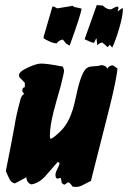

<svg xmlns="http://www.w3.org/2000/svg" viewBox="-20 -714 505 758"><path d="M68 -357Q68 -368 78 -370V-387L57 -409Q55 -413 55 -417Q55 -432 92 -448Q124 -463 142 -463Q168 -463 228 -451Q233 -437 233 -437Q233 -426 219 -372Q205 -324 192 -275Q177 -217 177 -177Q177 -166 181 -166Q187 -166 219 -196Q260 -235 278 -324Q297 -417 317 -440Q327 -452 347 -452Q371 -453 379 -457Q399 -456 403 -443Q413 -456 424 -456Q428 -456 444 -443Q439 -397 413 -292Q388 -195 339 0Q334 2 310 15Q295 24 279 24Q272 24 267 23Q255 6 250 6Q246 6 241.5 10.5Q237 15 233 15L224 9L220 -12Q210 -9 207 -9Q199 -9 199 -24Q199 -33 207 -48Q215 -63 215 -71L208 -75Q185 -49 162 -22Q135 9 104 14Q86 9 84 -14L39 10Q25 8 17 -8Q9 -24 3 -39Q22 -132 38 -220Q43 -256 62 -326Q68 -341 76 -343Q68 -351 68 -357ZM413 -538Q411 -533 404 -528Q398 -535 384 -546Q373 -545 364 -535L361 -563Q359 -562 355.5 -553.5Q352 -545 350 -545Q343 -545 314 -559L362 -694L386 -692Q401 -677 416 -677Q420 -677 429 -682.5Q438 -688 442 -688Q448 -688 448 -680Q448 -684 444 -669Q448 -671 464 -683Q465 -679 465 -675Q465 -651 450 -600Q436 -553 423 -526ZM241 -542 228 -558Q212 -555 204 -543H201Q186 -543 153 -562L152 -568L187 -688H193L206 -681L267 -691L274 -686Q283 -685 302 -680Q300 -658 255 -534Z"/></svg>

Font: Ode an Erik AH
Style: Regular
Weight: 400
Designer: Andreas Höfeld
Foundry: Fontgrube AH
Version: Version 2.00